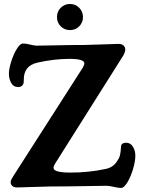

<svg xmlns="http://www.w3.org/2000/svg" viewBox="-20 -928 720 958"><path d="M283 -796.6Q264.2 -815.4 264.2 -842.8Q264.2 -870.1 283 -889.2Q301.8 -908.2 329.1 -908.2Q356.4 -908.2 375.2 -889.2Q394 -870.1 394 -842.8Q394 -815.4 375.2 -796.6Q356.4 -777.8 329.1 -777.8Q301.8 -777.8 283 -796.6ZM231.4 2.4Q210 2.4 147.5 4.9Q85 7.3 64 7.3Q49.8 7.3 41.5 -0.2Q33.2 -7.8 33.2 -18.6Q33.2 -20.5 33.7 -22.7Q34.2 -24.9 34.4 -26.6Q34.7 -28.3 36.1 -31Q37.6 -33.7 38.3 -35.4Q39.1 -37.1 41.3 -40.5Q43.5 -43.9 44.4 -45.7Q45.4 -47.4 48.3 -52.2Q51.3 -57.1 52.7 -59.1L392.6 -589.8Q400.9 -604 400.9 -611.8Q400.9 -634.3 327.6 -634.3Q250.5 -634.3 167.5 -615.7Q130.4 -607.4 113.3 -583.5Q105.5 -572.3 102.3 -560.3Q99.1 -548.3 98.9 -533.4Q98.6 -518.6 98.1 -515.6Q93.8 -493.7 69.3 -493.7Q47.4 -493.7 35.9 -514.2Q24.4 -534.7 24.4 -559.6Q24.4 -583.5 35.4 -619.1Q46.4 -654.8 63.2 -682.9Q80.1 -710.9 94.7 -710.9Q108.4 -710.9 130.1 -705.6Q151.9 -700.2 163.6 -700.2Q193.4 -700.2 261.2 -701.9Q329.1 -703.6 399.4 -703.6Q420.9 -703.6 486.1 -706.3Q551.3 -709 572.3 -709Q587.4 -709 596.2 -700.9Q605 -692.9 605 -681.2Q605 -669.4 595.7 -651.9L254.4 -110.8Q247.1 -99.1 247.1 -90.3Q247.1 -66.9 332 -66.9Q422.9 -66.9 504.4 -84.5Q540.5 -90.8 560.5 -118.2Q567.4 -127.9 572 -136.5Q576.7 -145 578.6 -153.8Q580.6 -162.6 581.3 -168Q582 -173.3 582.8 -183.6Q583.5 -193.8 584 -199.2Q586.9 -215.8 608.9 -215.8Q631.3 -215.8 643.3 -196Q655.3 -176.3 655.3 -151.9Q655.3 -122.6 643.8 -84.2Q632.3 -45.9 615.5 -18.1Q598.6 9.8 584.5 9.8Q570.8 9.8 547.4 4.4Q523.9 -1 512.2 -1Q484.9 -1 399.7 0.7Q314.5 2.4 231.4 2.4Z"/></svg>

Font: Cooper* SemiBold
Style: Regular
Weight: 600
Designer: Owen Earl
Foundry: indestructible type*
Version: Version 0.001